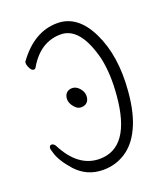

<svg xmlns="http://www.w3.org/2000/svg" viewBox="-133 -796 767 897"><g transform="rotate(-20 250.0 -348.0)"><path d="M226 11Q146 11 92 -48Q44 -102 32 -145Q26 -164 26 -169Q28 -183 38 -183Q48 -183 56 -171Q121 -43 228 -43Q382 -43 403 -295Q412 -396 395 -478Q352 -652 254 -652Q152 -652 91 -546Q87 -540 81 -540Q71 -540 63 -555Q54 -572 55 -584Q55 -587 57 -590Q142 -707 257 -707Q358 -707 416 -588Q475 -467 460 -293Q451 -186 418 -118Q402 -84 381 -59.5Q360 -35 335 -19.5Q310 -4 283 3.5Q256 11 226 11ZM56 -170V-171Q56 -170 56 -170ZM229 -299Q210 -299 195 -318Q179 -337 179 -356Q179 -375 189.5 -386.5Q200 -398 219 -398Q238 -398 254 -380Q270 -362 270 -342Q270 -322 259 -310.5Q248 -299 229 -299Z"/></g></svg>

Font: LXGW WenKai Mono TC Light
Style: Regular
Weight: 300
Designer: LXGW / Fontworks Inc.
Foundry: LXGW / Fontworks Inc.
Version: Version 1.330